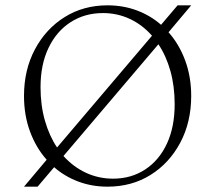

<svg xmlns="http://www.w3.org/2000/svg" viewBox="-20 -690 807 720"><path d="M70 10 155 -91Q115 -136 92.5 -197Q70 -258 70 -330Q70 -428 111 -505Q152 -582 222.5 -626Q293 -670 383 -670Q442 -670 493 -651Q544 -632 584 -597L646 -670H697L612 -569Q652 -524 674.5 -463Q697 -402 697 -330Q697 -232 656 -155Q615 -78 544.5 -34Q474 10 383 10Q325 10 274 -9Q223 -28 183 -63L121 10ZM132 -363Q132 -295 148.5 -237.5Q165 -180 194 -137L550 -556Q514 -597 467 -619Q420 -641 366 -641Q298 -641 245 -607Q192 -573 162 -510.5Q132 -448 132 -363ZM404 -20Q472 -20 524.5 -54.5Q577 -89 606 -151.5Q635 -214 635 -299Q635 -367 619 -424Q603 -481 574 -524L218 -105Q255 -64 302.5 -42Q350 -20 404 -20Z"/></svg>

Font: Spectral SC ExtraLight
Style: Regular
Weight: 275
Designer: Jean-Baptiste Levee
Foundry: Production Type
Version: Version 2.001